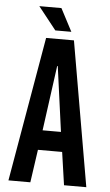

<svg xmlns="http://www.w3.org/2000/svg" viewBox="-58 -888 531 926"><g transform="rotate(5 207.5 -425.0)"><path d="M258.8 -740.2H181.2L94.2 -850.1H201.2ZM396 0H288.1L265.1 -159.2H147.9L125 0H19L140.1 -700.2H274.9ZM205.1 -569.8 162.1 -254.9H251L208 -569.8Z"/></g></svg>

Font: BaseOne
Style: Regular
Weight: 400
Designer: Domenico Catapano
Foundry: Design by Basse
Version: Version 1.000;PS 001.001;hotconv 1.0.56